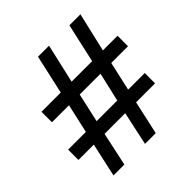

<svg xmlns="http://www.w3.org/2000/svg" viewBox="-186 -834 973 973"><g transform="rotate(-45 300.0 -348.0)"><path d="M78 0 118 -181H8V-255H135L170 -411H48V-486H186L233 -696H312L264 -486H411L458 -696H537L488 -486H593V-411H473L438 -255H557V-181H421L381 0H304L343 -181H195L156 0ZM212 -255H360L396 -411H247Z"/></g></svg>

Font: Chivo Mono
Style: Regular
Weight: 400
Monospace: yes
Designer: Hector Gatti
Foundry: Omnibus-Type
Version: Version 1.008; ttfautohint (v1.8.4.7-5d5b)